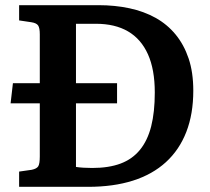

<svg xmlns="http://www.w3.org/2000/svg" viewBox="-20 -723 813 743"><path d="M361 -703Q425 -703 481 -691Q537 -679 582 -654Q627 -629 659.5 -589.5Q692 -550 710 -496.5Q728 -443 728 -372Q728 -282 701 -212.5Q674 -143 622 -95.5Q570 -48 494.5 -24Q419 0 321 0H54V-59L103 -66Q122 -70 128 -79.5Q134 -89 134 -118V-323H21L30 -401H134V-590Q134 -615 127.5 -624.5Q121 -634 101 -637L54 -644V-703ZM337 -73Q401 -73 446.5 -90Q492 -107 521.5 -143Q551 -179 565 -234Q579 -289 579 -365Q579 -454 552.5 -513Q526 -572 475.5 -601.5Q425 -631 351 -631H274V-401H433V-323H274V-77Q286 -75 303.5 -74Q321 -73 337 -73Z"/></svg>

Font: Literata 18pt SemiBold
Style: Regular
Weight: 600
Designer: Latin by Veronika Burian and Jose Scaglione. Greek by Irene Vlachou. Cyrillic by Vera Evstafieva.
Foundry: TypeTogether
Version: Version 3.103;gftools[0.9.29]